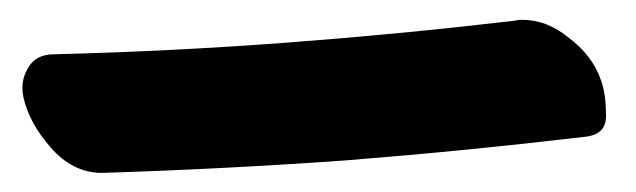

<svg xmlns="http://www.w3.org/2000/svg" viewBox="-20 -155 649 196"><path d="M84 21.5Q208 17.6 332 8.8Q456.1 -1 579.1 -15.6Q599.6 -18.6 598.6 -38.1Q598.6 -58.6 593.8 -72.3Q585 -98.6 559.6 -117.2Q538.1 -134.8 512.7 -134.8Q508.8 -134.8 504.9 -133.8Q387.7 -120.1 270.5 -111.3Q152.3 -102.5 35.2 -99.6Q16.6 -99.6 8.8 -85.9Q2.9 -76.2 2.9 -65.4Q2.9 -60.5 3.9 -55.7Q9.8 -29.3 32.2 -3.9Q53.7 20.5 82 21.5Q83 21.5 84 21.5Z"/></svg>

Font: TroubleSide
Style: Comic
Weight: 400
Designer: Koroletov
Version: 1_5